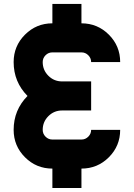

<svg xmlns="http://www.w3.org/2000/svg" viewBox="-20 -850 675 968"><path d="M390.6 -732.4Q471.7 -732.4 528.8 -675.3Q585.9 -618.2 585.9 -537.1H439.5Q439.5 -557.1 425 -571.5Q410.6 -585.9 390.6 -585.9H244.1Q224.1 -585.9 209.7 -571.5Q195.3 -557.1 195.3 -537.1Q195.3 -496.6 223.9 -468Q252.4 -439.5 293 -439.5H439.5V-293H293Q252.4 -293 223.9 -264.4Q195.3 -235.8 195.3 -195.3Q195.3 -175.3 209.7 -160.9Q224.1 -146.5 244.1 -146.5H390.6Q410.6 -146.5 425 -160.9Q439.5 -175.3 439.5 -195.3H585.9Q585.9 -114.3 528.8 -57.1Q471.7 0 390.6 0V97.7H244.1V0Q163.1 0 106 -57.1Q48.8 -114.3 48.8 -195.3Q48.8 -295.4 118.7 -366.2Q48.8 -437 48.8 -537.1Q48.8 -618.2 106 -675.3Q163.1 -732.4 244.1 -732.4V-830.1H390.6Z"/></svg>

Font: Audex
Style: Regular
Weight: 400
Designer: GGBotNet
Foundry: GGBotNet
Version: 1.00